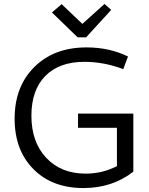

<svg xmlns="http://www.w3.org/2000/svg" viewBox="-20 -943 755 972"><path d="M373 -754 243 -880 292 -922 397 -822 509 -923 543 -893 416 -754ZM402 9Q244 9 149 -87Q54 -183 54 -342Q54 -505 154 -604Q254 -703 418 -703Q534 -703 628 -657L604 -593Q506 -630 407 -630Q280 -630 209.5 -558.5Q139 -487 139 -357Q139 -224 214 -144Q289 -64 414 -64Q498 -64 572 -102V-296H375V-368H655V-74Q549 9 402 9Z"/></svg>

Font: Cantarell
Style: Regular
Weight: 400
Designer: Dave Crossland, Nikolaus Waxweiler, Florian Fecher, Jacques Le Bailly, Eben Sorkin, Alexei Vanyashin, Alexios Zavras, Em
Version: Version 0.303